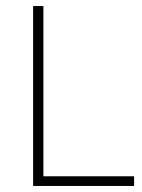

<svg xmlns="http://www.w3.org/2000/svg" viewBox="-20 -615 468 635"><path d="M89.5 0V-595H123.5V-32H423.5V0Z"/></svg>

Font: Encode Sans SC SemiCondensed Thin
Style: Regular
Weight: 250
Width: 4
Designer: Multiple Designers
Foundry: Impallari Type
Version: Version 3.002